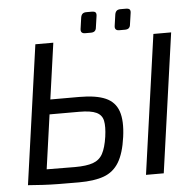

<svg xmlns="http://www.w3.org/2000/svg" viewBox="-56 -883 959 948"><g transform="rotate(-5 423.0 -409.0)"><path d="M335 -412Q418 -412 465 -391.5Q512 -371 528.5 -323.5Q545 -276 534 -196Q523 -116 496 -71.5Q469 -27 421 -9.5Q373 8 297 8Q237 8 195.5 7.5Q154 7 119 5Q84 3 45 0L69 -72Q91 -71 148 -70Q205 -69 284 -69Q341 -69 373.5 -80.5Q406 -92 422 -121.5Q438 -151 446 -205Q453 -255 447 -284Q441 -313 413.5 -326Q386 -339 329 -339H108L118 -412ZM231 -690 134 0H45L142 -690ZM815 -690 718 0H630L727 -690ZM433 -826Q448 -826 452.5 -820Q457 -814 455 -802L447 -747Q446 -735 439.5 -729Q433 -723 420 -723H392Q368 -723 371 -746L379 -802Q381 -814 387.5 -820Q394 -826 407 -826ZM602 -826Q617 -826 621.5 -820Q626 -814 624 -802L616 -747Q615 -735 608.5 -729Q602 -723 589 -723H561Q537 -723 540 -746L548 -802Q550 -814 556.5 -820Q563 -826 576 -826Z"/></g></svg>

Font: Exo 2
Style: Italic
Weight: 400
Italic angle: -8°
Designer: Natanael Gama
Foundry: Natanael Gama
Version: Version 2.010